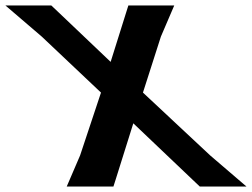

<svg xmlns="http://www.w3.org/2000/svg" viewBox="-299 -633 923 703"><path d="M224.4 -294 470.5 -64 603.5 50H432.5L405.1 24L189.1 -181.5L124.6 24L116.3 50H-54.7L-5.7 -64L70.8 -294L-146.1 -499L-279.2 -613H-111.2L-83.7 -587L106.1 -406.4L162.8 -587L171 -613H339L290.1 -499Z"/></svg>

Font: Nordica Plus
Style: NordicaClassicRgCondOpObl
Weight: 500
Version: Version 1.01